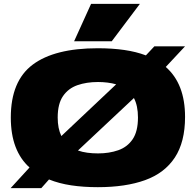

<svg xmlns="http://www.w3.org/2000/svg" viewBox="-20 -960 979 995"><path d="M194 15H35L133 -92Q85 -135 60.5 -199.5Q36 -264 36 -351Q36 -540 149.5 -625Q263 -710 487 -710Q562 -710 624 -701Q686 -692 736 -673L780 -720H939L839 -613Q939 -526 939 -354Q939 -224 886 -143.5Q833 -63 732 -26.5Q631 10 487 10Q412 10 349 0.5Q286 -9 234 -30ZM279 -351Q279 -294 298 -255L582 -523Q561 -529 537 -532Q513 -535 488 -535Q428 -535 381 -518.5Q334 -502 306.5 -462Q279 -422 279 -351ZM488 -165Q546 -165 593 -181.5Q640 -198 667.5 -238.5Q695 -279 695 -351Q695 -412 674 -452L384 -180Q407 -172 433 -168.5Q459 -165 488 -165ZM364 -746 452 -940H705L559 -746Z"/></svg>

Font: Georama Expanded Black
Style: Regular
Weight: 900
Width: 7
Designer: Jean-Baptiste Levee
Foundry: Production Type
Version: Version 1.000